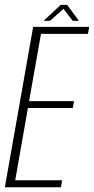

<svg xmlns="http://www.w3.org/2000/svg" viewBox="-42 -788 395 808"><path d="M-21.5 0H214.5L219.5 -29.5H22L75.5 -333.5H264.5L269.5 -362.5H80.5L130.5 -645.5H328L333.5 -675H97.5ZM141.5 -700.5H169L225 -751L264 -700.5H290L240.5 -767.5H213.5Z"/></svg>

Font: Anybody Condensed ExtraLight
Style: Italic
Weight: 250
Width: 3
Italic angle: -10°
Version: Version 1.113;gftools[0.9.25]